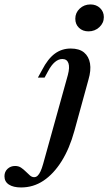

<svg xmlns="http://www.w3.org/2000/svg" viewBox="-153 -644 484 857"><path d="M-58.9 192.7Q-93.5 192.7 -113.3 179.8Q-133.1 166.9 -133.1 142.7Q-133.1 122.6 -119.4 109.7Q-105.6 96.8 -85.5 96.8Q-70.2 96.8 -58.9 104.4Q-47.6 112.1 -37.9 121.8Q-28.2 131.5 -19.4 139.1Q-10.5 146.8 -0.8 146.8Q8.1 146.8 14.9 140.3Q21.8 133.9 27.8 121Q33.9 108.1 39.5 87.9L150 -309.7Q158.9 -343.5 152.4 -362.1Q146 -380.6 125 -380.6Q108.1 -380.6 91.9 -366.9Q75.8 -353.2 61.3 -325.8L46 -297.6H16.1L34.7 -331.5Q60.5 -381.5 91.5 -404.4Q122.6 -427.4 162.9 -427.4Q200.8 -427.4 222.2 -409.7Q243.5 -391.9 248.8 -360.9Q254 -329.8 241.9 -288.7L179 -59.7Q157.3 19.4 121.8 75.8Q86.3 132.3 41.1 162.5Q-4 192.7 -58.9 192.7ZM241.9 -504Q216.1 -504 199.6 -519.8Q183.1 -535.5 183.1 -560.5Q183.1 -587.1 202.8 -605.6Q222.6 -624.2 250.8 -624.2Q276.6 -624.2 293.5 -608.1Q310.5 -591.9 310.5 -567.7Q310.5 -541.1 290.3 -522.6Q270.2 -504 241.9 -504Z"/></svg>

Font: Playfair 5pt SemiExpanded Light SemiBold
Style: Italic
Weight: 600
Italic angle: -15.6°
Version: Version 2.001;gftools[0.9.30]